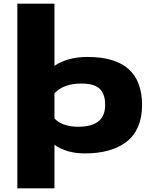

<svg xmlns="http://www.w3.org/2000/svg" viewBox="-20 -820 890 1040"><path d="M74 200V-800H275V-463.5Q346 -511.5 454.5 -511.5Q749.5 -511.5 749.5 -251Q749.5 -183.5 727.5 -133Q705.5 -82.5 664.2 -51.2Q623 -20 566.8 -4.5Q510.5 11 439.5 11Q341.5 11 275 -35.5V200ZM420 -367.5Q324.5 -367.5 275 -314.5V-178.5Q318 -133.5 404.5 -133.5Q549.5 -133.5 549.5 -251Q549.5 -278.5 543.8 -298.2Q538 -318 524.2 -334.5Q510.5 -351 484.2 -359.2Q458 -367.5 420 -367.5Z"/></svg>

Font: League Mono Wide ExtraBold
Style: Regular
Weight: 800
Width: 8
Designer: Tyler Finck
Foundry: The League of Moveable Type / Tyler Finck
Version: Version 2.210